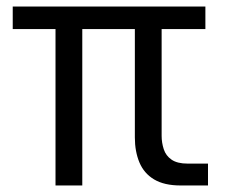

<svg xmlns="http://www.w3.org/2000/svg" viewBox="-20 -568 690 588"><path d="M533 0Q483 0 452 -18.5Q421 -37 407 -70.5Q393 -104 393 -147V-548H475V-152Q475 -131 481.5 -111Q488 -91 505.5 -79Q523 -67 554 -67H617V0ZM150 0V-548H232V0ZM19 -479V-548H609V-479Z"/></svg>

Font: Azeret Mono Light
Style: Regular
Weight: 300
Designer: Martin Vácha
Foundry: Displaay
Version: Version 1.002